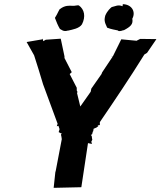

<svg xmlns="http://www.w3.org/2000/svg" viewBox="-20 -903 772 923"><path d="M366 -391 350 -457 353 -460 349 -468V-481L315 -547L325 -556L290 -624V-632L272 -717L200 -712L188 -705L185 -718L184 -714L108 -701L144 -637C159 -591 173 -545 187 -498L257 -308L253 -296L261 -298L266 -283V-281L262 -268L275 -261L279 -264L273 -256C275 -249 276 -242 277 -234L248 -82L246 -75L238 0L371 -3L403 -215L422 -211L419 -222L424 -232L423 -234L421 -249L417 -254L423 -258L426 -270L428 -272L430 -284L444 -290L453 -297L449 -300L460 -302V-316C533 -423 605 -530 674 -641L687 -649L732 -715L654 -716L640 -709L637 -707L563 -714L522 -631L513 -635L521 -630L471 -555L468 -547L419 -477L416 -462ZM306 -756H308C329 -761 361 -766 374 -786C393 -823 386 -858 359 -877C353 -879 339 -874 329 -875C314 -876 292 -878 269 -860C264 -859 259 -840 244 -817C251 -798 259 -779 268 -764C275 -761 285 -749 306 -756ZM550 -756 546 -755C560 -750 571 -759 576 -758C608 -775 621 -787 616 -813C634 -846 614 -882 570 -883C571 -879 569 -878 569 -873C547 -882 536 -873 517 -869C512 -865 496 -852 486 -828C486 -825 484 -822 484 -819C479 -796 493 -778 495 -770C515 -762 532 -760 550 -756Z"/></svg>

Font: Asimov Print
Style: DIt
Weight: 250
Width: 0
Designer: Google
Version: Version 2.000980: 2014